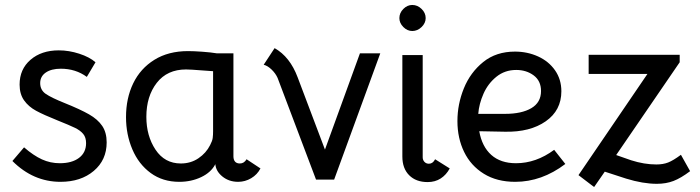

<svg xmlns="http://www.w3.org/2000/svg" viewBox="-20 -723 2821 774"><path d="M30 -74 77 -129Q115 -96 149 -80.5Q183 -65 221 -65Q270 -65 298.5 -86.5Q327 -108 327 -146Q327 -169 315.5 -183Q304 -197 282.5 -207.5Q261 -218 211 -238Q156 -260 125.5 -276.5Q95 -293 77 -318.5Q59 -344 59 -382Q59 -444 103 -482Q147 -520 217 -520Q258 -520 299.5 -506.5Q341 -493 365 -472L330 -413Q285 -446 225 -446Q187 -446 164.5 -430.5Q142 -415 142 -388Q142 -360 164.5 -344.5Q187 -329 242 -307Q304 -282 339 -262Q374 -242 392 -215.5Q410 -189 410 -149Q410 -78 358 -34Q306 10 224 10Q114 10 30 -74Z M488 -251Q488 -327 517 -387Q546 -447 602.5 -482Q659 -517 738 -517Q761 -517 795.5 -514.5Q830 -512 854 -508H921V-93Q921 -79 927.5 -71.5Q934 -64 947 -64Q964 -64 974 -81L1030 -44Q1017 -19 992.5 -4.5Q968 10 940 10Q903 10 876.5 -11.5Q850 -33 848 -62V-61Q831 -28 791 -9Q751 10 703 10Q636 10 587.5 -25.5Q539 -61 513.5 -121Q488 -181 488 -251ZM827 -138Q836 -155 837.5 -167Q839 -179 839 -194V-436L797 -439Q747 -443 730 -443Q654 -443 612 -389Q570 -335 570 -252Q570 -175 607 -119.5Q644 -64 709 -64Q749 -64 780 -85Q811 -106 827 -138Z M1043 -462 1087 -529Q1149 -494 1180 -411L1290 -120L1431 -508H1513L1327 1H1254L1099 -409Q1091 -427 1075 -442.5Q1059 -458 1043 -462Z M1709 -63Q1725 -63 1734 -81L1793 -44Q1779 -18 1756.5 -3.5Q1734 11 1704 11Q1657 11 1629.5 -16.5Q1602 -44 1602 -92V-501H1684V-89Q1684 -78 1691 -70.5Q1698 -63 1709 -63ZM1590 -650Q1590 -671 1606 -687Q1622 -703 1642 -703Q1663 -703 1679.5 -687Q1696 -671 1696 -650Q1696 -630 1679.5 -614Q1663 -598 1642 -598Q1622 -598 1606 -614Q1590 -630 1590 -650Z M1824 -235Q1824 -303 1850 -367Q1876 -431 1928 -473Q1980 -515 2056 -515Q2106 -515 2149 -495.5Q2192 -476 2217.5 -439.5Q2243 -403 2243 -355Q2243 -278 2180 -234Q2117 -190 2016 -192L1912 -194Q1923 -132 1960.5 -98.5Q1998 -65 2060 -65Q2141 -65 2214 -119L2259 -62Q2164 10 2057 10Q1983 10 1930.5 -22.5Q1878 -55 1851 -110.5Q1824 -166 1824 -235ZM2161 -356Q2161 -397 2131.5 -419Q2102 -441 2061 -441Q2015 -441 1981 -413.5Q1947 -386 1929 -345Q1911 -304 1908 -264H2016Q2083 -264 2122 -287Q2161 -310 2161 -356Z M2590 -425H2353V-502H2720V-472L2464 -98L2524 -77Q2577 -60 2626 -60Q2653 -60 2673.5 -68Q2694 -76 2725 -99L2762 -33Q2725 -5 2695 6.5Q2665 18 2628 18Q2572 18 2504 -3L2418 -31L2375 31L2312 -17Z"/></svg>

Font: Bellota
Style: Bold
Weight: 700
Designer: Kemie Guaida
Foundry: Kemie Guaida
Version: Version 4.001